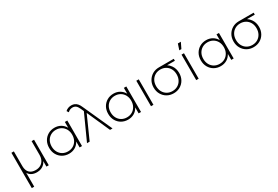

<svg xmlns="http://www.w3.org/2000/svg" viewBox="82 -1963 4926 3401"><g transform="rotate(-30 2545.5 -262.5)"><path d="M84 200V-522H134V-221Q134 -133 179 -87Q224 -41 306 -41Q365 -41 408 -66Q451 -91 474 -136.5Q497 -182 497 -244V-522H547V0H499V-113Q485 -82 464 -59Q434 -27 394 -11.5Q354 4 307 4Q241 4 194 -23Q156 -45 134 -84V200Z M964 4Q891 4 832.5 -29.5Q774 -63 740 -123Q706 -183 706 -261Q706 -340 740 -399.5Q774 -459 832.5 -492.5Q891 -526 964 -526Q1033 -526 1088.5 -494Q1144 -462 1177 -403Q1177 -403 1177 -402V-522H1227V0H1178V-123Q1178 -122 1177 -120Q1145 -60 1089.5 -28Q1034 4 964 4ZM967 -41Q1027 -41 1074.5 -68.5Q1122 -96 1149.5 -146Q1177 -196 1177 -261Q1177 -327 1149.5 -376.5Q1122 -426 1074.5 -453.5Q1027 -481 967 -481Q907 -481 859.5 -453.5Q812 -426 784.5 -376.5Q757 -327 757 -261Q757 -196 784.5 -146Q812 -96 859.5 -68.5Q907 -41 967 -41Z M1420 -720Q1455 -720 1484 -708Q1513 -696 1538 -668.5Q1563 -641 1583 -593L1851 0H1800L1592 -467L1383 0H1329L1565 -520L1537 -583Q1513 -636 1485.5 -656Q1458 -676 1421 -676Q1392 -676 1368.5 -666Q1345 -656 1324 -635L1299 -673Q1322 -696 1353.5 -708Q1385 -720 1420 -720Z M2171 4Q2098 4 2039.5 -29.5Q1981 -63 1947 -123Q1913 -183 1913 -261Q1913 -340 1947 -399.5Q1981 -459 2039.5 -492.5Q2098 -526 2171 -526Q2240 -526 2295.5 -494Q2351 -462 2384 -403Q2384 -403 2384 -402V-522H2434V0H2385V-123Q2385 -122 2384 -120Q2352 -60 2296.5 -28Q2241 4 2171 4ZM2174 -41Q2234 -41 2281.5 -68.5Q2329 -96 2356.5 -146Q2384 -196 2384 -261Q2384 -327 2356.5 -376.5Q2329 -426 2281.5 -453.5Q2234 -481 2174 -481Q2114 -481 2066.5 -453.5Q2019 -426 1991.5 -376.5Q1964 -327 1964 -261Q1964 -196 1991.5 -146Q2019 -96 2066.5 -68.5Q2114 -41 2174 -41Z M2638 0V-521H2688V0Z M3104 4Q3029 4 2970.5 -30Q2912 -64 2877.5 -124Q2843 -184 2843 -261Q2843 -339 2877.5 -398.5Q2912 -458 2970.5 -492Q3029 -526 3104 -526H3106Q3107 -526 3108 -526H3119Q3120 -526 3120 -526H3128Q3129 -526 3129 -526H3152Q3152 -526 3153 -526H3161Q3161 -526 3162 -526H3168Q3168 -526 3169 -526H3189Q3189 -526 3190 -526H3198Q3199 -526 3200 -526H3206Q3207 -526 3207 -526H3407V-486H3248Q3289 -460 3318 -418Q3365 -352 3365 -261Q3365 -184 3331 -124Q3297 -64 3238 -30Q3179 4 3104 4ZM3104 -41Q3164 -41 3211.5 -68.5Q3259 -96 3286.5 -146Q3314 -196 3314 -261Q3314 -327 3287 -376.5Q3260 -426 3212 -453.5Q3164 -481 3104 -481Q3044 -481 2996.5 -453.5Q2949 -426 2921.5 -376.5Q2894 -327 2894 -261Q2894 -196 2921.5 -146Q2949 -96 2996.5 -68.5Q3044 -41 3104 -41Z M3563 0V-521H3613V0ZM3567 -607 3606 -725H3667L3610 -607Z M4066 4Q3993 4 3934.5 -29.5Q3876 -63 3842 -123Q3808 -183 3808 -261Q3808 -340 3842 -399.5Q3876 -459 3934.5 -492.5Q3993 -526 4066 -526Q4135 -526 4190.5 -494Q4246 -462 4279 -403Q4279 -403 4279 -402V-522H4329V0H4280V-123Q4280 -122 4279 -120Q4247 -60 4191.5 -28Q4136 4 4066 4ZM4069 -41Q4129 -41 4176.5 -68.5Q4224 -96 4251.5 -146Q4279 -196 4279 -261Q4279 -327 4251.5 -376.5Q4224 -426 4176.5 -453.5Q4129 -481 4069 -481Q4009 -481 3961.5 -453.5Q3914 -426 3886.5 -376.5Q3859 -327 3859 -261Q3859 -196 3886.5 -146Q3914 -96 3961.5 -68.5Q4009 -41 4069 -41Z M4738 4Q4663 4 4604.5 -30Q4546 -64 4511.5 -124Q4477 -184 4477 -261Q4477 -339 4511.5 -398.5Q4546 -458 4604.5 -492Q4663 -526 4738 -526H4740Q4741 -526 4742 -526H4753Q4754 -526 4754 -526H4762Q4763 -526 4763 -526H4786Q4786 -526 4787 -526H4795Q4795 -526 4796 -526H4802Q4802 -526 4803 -526H4823Q4823 -526 4824 -526H4832Q4833 -526 4834 -526H4840Q4841 -526 4841 -526H5041V-486H4882Q4923 -460 4952 -418Q4999 -352 4999 -261Q4999 -184 4965 -124Q4931 -64 4872 -30Q4813 4 4738 4ZM4738 -41Q4798 -41 4845.5 -68.5Q4893 -96 4920.5 -146Q4948 -196 4948 -261Q4948 -327 4921 -376.5Q4894 -426 4846 -453.5Q4798 -481 4738 -481Q4678 -481 4630.5 -453.5Q4583 -426 4555.5 -376.5Q4528 -327 4528 -261Q4528 -196 4555.5 -146Q4583 -96 4630.5 -68.5Q4678 -41 4738 -41Z"/></g></svg>

Font: Montserrat Z Light
Style: Regular
Weight: 300
Designer: Julieta Ulanovsky
Foundry: Julieta Ulanovsky
Version: Version 8.000